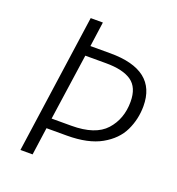

<svg xmlns="http://www.w3.org/2000/svg" viewBox="-126 -787 818 889"><g transform="rotate(20 283.5 -342.5)"><path d="M539 -385Q539 -321 512 -264.5Q485 -208 421 -172Q357 -136 252 -136H152L133 0H73L170 -685H230L213 -563H311Q539 -563 539 -385ZM476 -384Q476 -454 434 -483.5Q392 -513 308 -513H206L159 -186H256Q374 -186 425 -242.5Q476 -299 476 -384Z"/></g></svg>

Font: Fira Sans Light
Style: Italic
Weight: 300
Italic angle: -8°
Designer: bBox Type GmbH & Carrois Corporate GbR & Edenspiekermann AG
Foundry: bBox Type GmbH & Carrois Corporate GbR & Edenspiekermann AG
Version: Version 4.301